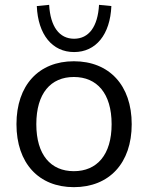

<svg xmlns="http://www.w3.org/2000/svg" viewBox="-20 -764 611 793"><path d="M285 9C431 9 524 -90 524 -251C524 -412 431 -511 285 -511C140 -511 48 -412 48 -251C48 -90 140 9 285 9ZM285 -57C190 -57 130 -124 130 -251C130 -379 190 -446 285 -446C380 -446 441 -379 441 -251C441 -124 380 -57 285 -57ZM286 -549C376 -549 435 -621 440 -739L389 -744C384 -654 347 -604 286 -604C225 -604 188 -654 183 -744L132 -739C137 -621 196 -549 286 -549Z"/></svg>

Font: Poppy and Pepper
Style: Regular
Weight: 400
Designer: Thy Ha
Foundry: Thy Ha
Version: Version 0.001;Glyphs 3.2 (3227)